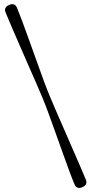

<svg xmlns="http://www.w3.org/2000/svg" viewBox="-20 -771 456 928"><path d="M185.5 -298Q196.5 -272 211.8 -230.5Q227 -189 244.5 -140.2Q262 -91.5 279.5 -42.2Q297 7 312.8 49.8Q328.5 92.5 340.5 121Q352 145.5 378.5 133.5Q405.5 121.5 394.5 96.5Q383.5 69.5 365.8 28.5Q348 -12.5 327.2 -60.2Q306.5 -108 285.5 -155.8Q264.5 -203.5 246.8 -244.5Q229 -285.5 218 -312.5Q206.5 -340 191 -382.2Q175.5 -424.5 157.8 -474Q140 -523.5 122.2 -573Q104.5 -622.5 88.8 -664.8Q73 -707 62 -734Q50.5 -759 23.5 -747Q-3.5 -735 7.5 -709.5Q19.5 -680.5 37.5 -638.5Q55.5 -596.5 76.5 -548.5Q97.5 -500.5 118.2 -453Q139 -405.5 156.8 -365Q174.5 -324.5 185.5 -298Z"/></svg>

Font: Fraunces 72pt S000 SemiBold
Style: Regular
Weight: 600
Version: Version 1.000; ttfautohint (v1.8.3)